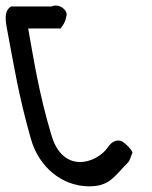

<svg xmlns="http://www.w3.org/2000/svg" viewBox="-93 -631 540 681"><path d="M377 -90C372 -81 369 -63 362 -56C310 -3 296 30 221 30C124 28 45 -40 17 -137C-27 -291 -44 -400 -69 -533C-76 -570 -75 -595 -54 -608H90C117 -621 151 -593 142 -572C138 -550 131 -543 122 -530H7C26 -424 45 -299 89 -153C129 -13 249 -50 290 -109C302 -127 320 -139 341 -129C358 -117 371 -104 377 -90Z"/></svg>

Font: Snowfall
Style: RevObl
Weight: 400
Designer: Jasper
Foundry: Cannot Into Space Fonts
Version: Version 0.9